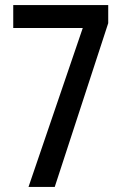

<svg xmlns="http://www.w3.org/2000/svg" viewBox="-20 -734 481 754"><path d="M92 0 305 -624H32V-714H405V-643L195 0Z"/></svg>

Font: Noto Sans Lao UI ExtCond Med
Style: Regular
Weight: 500
Width: 2
Designer: Monotype Design Team
Foundry: Monotype Imaging Inc.
Version: Version 2.000; ttfautohint (v1.8.4.7-5d5b)